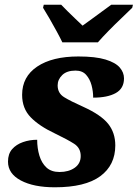

<svg xmlns="http://www.w3.org/2000/svg" viewBox="-20 -786 585 816"><path d="M213 10Q123 10 68.5 -19Q14 -48 14 -99Q14 -132 31.5 -152Q49 -172 77.5 -182Q106 -192 138 -192Q138 -156 147.5 -124.5Q157 -93 177.5 -74Q198 -55 233 -55Q272 -55 297.5 -73Q323 -91 323 -123Q323 -157 295 -175Q267 -193 213 -219Q147 -250 110.5 -287.5Q74 -325 74 -383Q74 -460 138 -503Q202 -546 313 -546Q386 -546 428.5 -533Q471 -520 489 -499Q507 -478 507 -453Q507 -410 472 -390.5Q437 -371 376 -371Q376 -398 369 -424Q362 -450 346 -468Q330 -486 301 -486Q264 -486 244.5 -467Q225 -448 225 -423Q225 -390 252.5 -373Q280 -356 334 -332Q409 -298 439.5 -260Q470 -222 470 -168Q470 -84 406 -37Q342 10 213 10ZM245 -606Q236 -625 221 -652.5Q206 -680 190.5 -707Q175 -734 163 -753L166 -766H240Q250 -755 266.5 -739Q283 -723 300.5 -706Q318 -689 331 -677Q348 -689 371 -706Q394 -723 416 -739Q438 -755 453 -766H545L542 -753Q523 -734 496 -708.5Q469 -683 442.5 -656Q416 -629 396 -606Z"/></svg>

Font: Noto Serif ExtraBold
Style: Italic
Weight: 800
Italic angle: -12°
Designer: Monotype Design Team
Foundry: Monotype Imaging Inc.
Version: Version 2.013